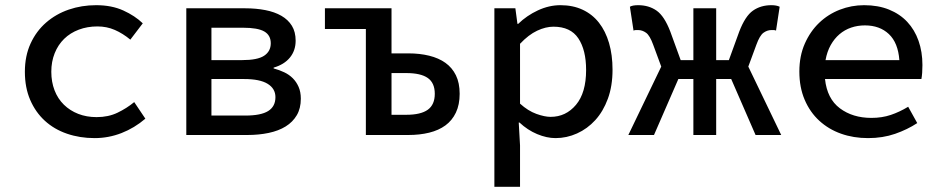

<svg xmlns="http://www.w3.org/2000/svg" viewBox="-20 -521 3640 741"><path d="M345 12Q288 12 238.5 -5Q189 -22 153 -55Q117 -88 96.5 -135.5Q76 -183 76 -244Q76 -305 98 -353Q120 -401 158 -434Q196 -467 245.5 -484Q295 -501 351 -501Q411 -501 456 -480.5Q501 -460 531 -431L483 -368Q454 -392 423 -405.5Q392 -419 356 -419Q317 -419 284 -406.5Q251 -394 227.5 -371Q204 -348 191 -315.5Q178 -283 178 -244Q178 -205 190.5 -172.5Q203 -140 226.5 -117Q250 -94 282 -81.5Q314 -69 353 -69Q398 -69 433.5 -86Q469 -103 498 -127L541 -63Q499 -27 449 -7.5Q399 12 345 12Z M699 0V-489H926Q968 -489 1004 -482Q1040 -475 1066 -460Q1092 -445 1106.5 -421.5Q1121 -398 1121 -364Q1121 -326 1099 -299Q1077 -272 1036 -260V-257Q1058 -251 1077 -242Q1096 -233 1110 -219Q1124 -205 1132.5 -185.5Q1141 -166 1141 -140Q1141 -103 1125.5 -76.5Q1110 -50 1082.5 -33Q1055 -16 1017 -8Q979 0 935 0ZM796 -289H914Q974 -289 999.5 -306Q1025 -323 1025 -354Q1025 -385 1000 -399.5Q975 -414 918 -414H796ZM796 -75H927Q987 -75 1015 -92.5Q1043 -110 1043 -146Q1043 -179 1013 -197.5Q983 -216 922 -216H796Z M1392 0V-409H1234V-489H1491V-315H1556Q1600 -315 1636.5 -306Q1673 -297 1699 -278.5Q1725 -260 1739.5 -230.5Q1754 -201 1754 -159Q1754 -117 1739.5 -86.5Q1725 -56 1699 -37Q1673 -18 1636.5 -9Q1600 0 1556 0ZM1491 -78H1548Q1604 -78 1631 -97.5Q1658 -117 1658 -159Q1658 -201 1631 -220Q1604 -239 1548 -239H1491Z M1888 200V-489H1969L1977 -429H1980Q2013 -461 2056 -481Q2099 -501 2143 -501Q2191 -501 2228.5 -483.5Q2266 -466 2291.5 -433.5Q2317 -401 2330.5 -355Q2344 -309 2344 -252Q2344 -189 2326 -140Q2308 -91 2277.5 -57.5Q2247 -24 2207 -6Q2167 12 2124 12Q2090 12 2053 -3.5Q2016 -19 1985 -48H1982L1987 40V200ZM2105 -70Q2164 -70 2203 -116.5Q2242 -163 2242 -251Q2242 -328 2212 -373Q2182 -418 2116 -418Q2086 -418 2053 -402.5Q2020 -387 1987 -352V-121Q2018 -93 2050 -81.5Q2082 -70 2105 -70Z M2405 0 2532 -264 2501 -348Q2488 -384 2473.5 -394.5Q2459 -405 2443 -405Q2437 -405 2433.5 -405Q2430 -405 2425 -403L2411 -495Q2421 -501 2443 -501Q2484 -501 2514 -480Q2544 -459 2567 -399L2607 -289H2656V-489H2744V-289H2793L2833 -399Q2856 -459 2886 -480Q2916 -501 2957 -501Q2977 -501 2989 -495L2975 -403Q2970 -405 2966.5 -405Q2963 -405 2957 -405Q2941 -405 2926.5 -394.5Q2912 -384 2899 -348L2868 -264L2995 0H2896L2802 -216H2744V0H2656V-216H2598L2504 0Z M3330 12Q3274 12 3226 -5Q3178 -22 3142 -55Q3106 -88 3085.5 -136Q3065 -184 3065 -245Q3065 -305 3086 -352.5Q3107 -400 3141.5 -433Q3176 -466 3221 -483.5Q3266 -501 3315 -501Q3369 -501 3411 -484Q3453 -467 3481.5 -436.5Q3510 -406 3525 -363.5Q3540 -321 3540 -270Q3540 -254 3539 -240Q3538 -226 3536 -216H3164Q3172 -140 3221.5 -103Q3271 -66 3343 -66Q3384 -66 3418 -77.5Q3452 -89 3485 -109L3520 -46Q3482 -21 3434.5 -4.5Q3387 12 3330 12ZM3318 -423Q3290 -423 3265 -414.5Q3240 -406 3220 -389Q3200 -372 3186 -347Q3172 -322 3166 -289H3451Q3446 -356 3410.5 -389.5Q3375 -423 3318 -423Z"/></svg>

Font: SauceCodePro Nerd Font Mono
Style: Regular
Weight: 500
Monospace: yes
Designer: Paul D. Hunt, Teo Tuominen
Foundry: Adobe Systems Incorporated
Version: Version 2.030;PS 1.000;hotconv 16.6.51;makeotf.lib2.5.65220;